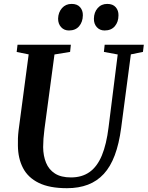

<svg xmlns="http://www.w3.org/2000/svg" viewBox="-20 -978 775 1008"><path d="M667 -692.5 616 -306Q605 -223 582.5 -163Q560 -103 525 -65Q490 -27 441.8 -8.5Q393.5 10 331.5 10Q240 10 183.5 -17.8Q127 -45.5 100.8 -96Q74.5 -146.5 74 -214Q73.5 -232.5 74.2 -252.2Q75 -272 77.5 -293L130.5 -692.5L67.5 -705L72 -743H352L348 -705.5L266 -692L213.5 -301Q210 -274 208.2 -249.8Q206.5 -225.5 206.5 -205.5Q207 -159.5 221.8 -123.5Q236.5 -87.5 268.5 -67Q300.5 -46.5 352.5 -46.5Q410.5 -46.5 450.5 -75Q490.5 -103.5 514.8 -162Q539 -220.5 550 -310L598 -692L525.5 -705.5L529.5 -743H735L730.5 -705.5ZM342 -818Q316.5 -818 300.8 -835.5Q285 -853 285 -880Q286 -913.5 305.5 -935.5Q325 -957.5 356 -957.5Q385.5 -957.5 400.5 -940.2Q415.5 -923 415 -897.5Q414.5 -863 395.5 -840.5Q376.5 -818 342 -818ZM529 -818Q504 -818 488.2 -835.5Q472.5 -853 473 -880Q473.5 -913.5 492.8 -935.5Q512 -957.5 543 -957.5Q572.5 -957.5 587.5 -940.2Q602.5 -923 602 -897.5Q602 -863 583 -840.5Q564 -818 529 -818Z"/></svg>

Font: Merriweather 60pt SemiBold
Style: Italic
Weight: 600
Italic angle: -7.8°
Version: Version 2.101